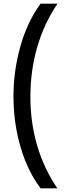

<svg xmlns="http://www.w3.org/2000/svg" viewBox="-20 -819 364 1055"><path d="M54 -287Q54 -430 92 -564.5Q130 -699 203 -799H296Q222 -690 184.5 -560Q147 -430 147 -288Q147 -4 295 216H203Q152 148 119 65Q86 -18 70 -108Q54 -198 54 -287Z"/></svg>

Font: Noto Sans Sinhala UI Medium
Style: Regular
Weight: 500
Designer: Jelle Bosma - Monotype Design Team
Foundry: Monotype Imaging Inc.
Version: Version 2.006; ttfautohint (v1.8.4.7-5d5b)